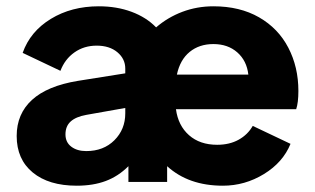

<svg xmlns="http://www.w3.org/2000/svg" viewBox="-20 -578 1001 610"><path d="M33 -146Q33 -216 81.5 -260.5Q130 -305 227 -321L378 -345V-360Q378 -391 353 -412Q328 -433 287 -433Q247 -433 216.5 -411.5Q186 -390 172 -353L52 -410Q76 -478 141.5 -518Q207 -558 294 -558Q351 -558 398 -540.5Q445 -523 476 -491Q513 -523 559.5 -540.5Q606 -558 658 -558Q742 -558 803 -523Q864 -488 896 -426.5Q928 -365 928 -289Q928 -252 921 -231H539Q546 -179 580.5 -148.5Q615 -118 670 -118Q709 -118 738 -134Q767 -150 783 -178L903 -121Q879 -62 818.5 -25Q758 12 688 12Q579 12 511 -50V0H388V-50Q356 -18 316 -3Q276 12 224 12Q135 12 84 -30Q33 -72 33 -146ZM254 -98Q309 -98 343.5 -132.5Q378 -167 378 -218V-235L254 -213Q221 -207 204.5 -192Q188 -177 188 -151Q188 -126 206.5 -112Q225 -98 254 -98ZM769 -341Q764 -385 734 -411.5Q704 -438 658 -438Q613 -438 582.5 -413Q552 -388 542 -341Z"/></svg>

Font: BLUETTI 2.0
Style: Bold
Weight: 700
Designer: Stijn de Vries
Foundry: tokotype
Version: Version 2.005;October 31, 2023;FontCreator 14.0.0.2814 64-bi